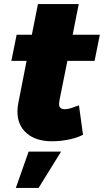

<svg xmlns="http://www.w3.org/2000/svg" viewBox="-20 -687 512 946"><path d="M273 -193Q271 -179 271 -175Q271 -161 278.5 -155Q286 -149 300 -149Q314 -149 329.5 -154Q345 -159 369 -168L389 -23Q358 -7 317 1Q276 9 236 9Q157 9 111.5 -30.5Q66 -70 66 -137Q66 -159 70 -178L111 -387H36L62 -516H137L167 -667H368L338 -516H472L446 -387H312ZM121 60H281L170 239H58Z"/></svg>

Font: Gontserrat ExtraBold
Style: Italic
Weight: 800
Italic angle: -11.3°
Designer: Julieta Ulanovsky
Foundry: Julieta Ulanovsky
Version: Version 6.001